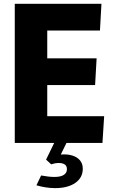

<svg xmlns="http://www.w3.org/2000/svg" viewBox="-20 -748 599 1005"><path d="M57.3 -728H511L503.2 -588.2H227.3V-442.5H485.7L477.8 -302.7H227.3V-139.8H525.2L516.3 0H57.3ZM268.3 236.7Q243.8 236.7 219.1 232.7Q194.3 228.8 170.7 222L195.2 170.5Q213.5 173.8 231.3 176Q249.2 178.2 264.3 178.2Q297.8 178.2 314.1 167.4Q330.3 156.7 330.3 137.7Q330.3 119.5 317.9 112.2Q305.5 104.8 286.3 105.2Q267 105.5 248 112.2L221.2 87.5L263.7 0H328L298.2 61Q331.8 58 357.7 65.8Q383.7 73.7 398.5 91.2Q413.3 108.7 413.3 135Q413.3 182.2 374.1 209.4Q334.8 236.7 268.3 236.7Z"/></svg>

Font: Murecho Thin
Style: Regular
Weight: 100
Designer: Neil Summerour
Foundry: Positype
Version: Version 1.010